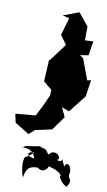

<svg xmlns="http://www.w3.org/2000/svg" viewBox="-144 -942 568 1022"><g transform="rotate(10 140.0 -431.0)"><path d="M74 -235 165 -255 219 -330 196 -380 236 -365 310 -459 323 -549 303 -544 261 -657 242 -670 287 -677 299 -754 254 -752 255 -826 200 -894 114 -862 151 -853 124 -759 159 -710 89 -617 84 -615 78 -499 124 -461 122 -431 102 -385 66 -313 -43 -303 -33 -256 45 -208ZM57 -88C36 -94 37 -17 56 24C62 -23 78 -42 125 -41C161 -10 187 -60 180 -59C221 -48 246 -36 253 -18C237 -28 266 27 294 32C319 -9 299 -6 295 -27C308 -88 266 -103 263 -70C224 -147 266 -78 216 -100C240 -100 222 -147 182 -133C160 -104 169 -133 143 -147C175 -139 74 -159 129 -157C36 -140 38 -149 28 -129C8 -134 86 -146 97 -85C29 -95 70 -144 143 -94L105 -125Z"/></g></svg>

Font: Hussar Lance
Style: ExBd
Weight: 700
Foundry: Cannot Into Space Fonts, PlusOne Fonts
Version: Version 2.270